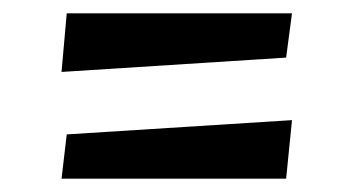

<svg xmlns="http://www.w3.org/2000/svg" viewBox="-20 -395 528 288"><path d="M409.2 -308.6 72.3 -287.1 80.1 -375H418ZM80.1 -193.4 418 -214.8 409.2 -127H72.3Z"/></svg>

Font: Ravi Prakash
Style: Regular
Weight: 400
Designer: Appaji Ambarisha Darbha
Version: Version 1.0.4; ttfautohint (v1.2.42-39fb)